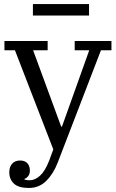

<svg xmlns="http://www.w3.org/2000/svg" viewBox="-20 -719 573 951"><path d="M123 212Q72 212 49 190.5Q26 169 26 134Q26 108 40 92Q54 76 80 76Q103 76 115.5 89.5Q128 103 128 126Q128 143 119.5 153.5Q111 164 101 167V170Q112 174 127 174Q153 174 178 151.5Q203 129 223 78L244 21L54 -470H2V-516H216V-470H144L283 -92H287L422 -470H350V-516H532V-470H480L266 86Q245 141 209.5 176.5Q174 212 123 212ZM143 -699H421V-642H143Z"/></svg>

Font: IBM Plex Serif
Style: Regular
Weight: 400
Designer: Mike Abbink, Paul van der Laan, Pieter van Rosmalen
Foundry: Bold Monday
Version: Version 2.6